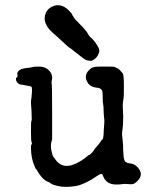

<svg xmlns="http://www.w3.org/2000/svg" viewBox="-20 -692 587 744"><path d="M102 -264 100 -292Q100 -304 101 -307.5Q102 -311 102.5 -321Q103 -331 103.5 -331.5Q104 -332 104 -343.5Q104 -355 101 -356.5Q98 -358 88 -359.5Q78 -361 75 -362Q72 -363 63 -364Q54 -365 49 -370Q44 -375 44 -377L42 -382V-389Q42 -390 43 -389.5Q44 -389 43.5 -390.5Q43 -392 43 -392Q43 -392 44 -392Q47 -391 47 -393.5Q47 -396 47.5 -396Q48 -396 48 -400Q48 -404 47 -404.5Q46 -405 47 -406.5Q48 -408 47 -408H46Q48 -411 48.5 -412Q49 -413 50 -413V-415L52 -417L54 -419L61 -423Q61 -424 62 -424Q63 -424 66 -425Q69 -426 74 -427Q79 -428 83.5 -428.5Q88 -429 92.5 -429.5Q97 -430 101 -431Q112 -433 113.5 -433.5Q115 -434 131 -434Q162 -434 177 -410Q184 -397 181.5 -385Q179 -373 180 -370Q182 -365 182 -256V-152Q173 -128 181 -101Q182 -97 183.5 -91.5Q185 -86 187.5 -83.5Q190 -81 194 -75Q218 -39 261 -53Q293 -64 322 -90Q324 -92 325.5 -91.5Q327 -91 335 -99Q343 -107 343 -109Q343 -111 353.5 -122.5Q364 -134 369 -142Q374 -150 374 -150Q382 -150 382 -186Q382 -192 383.5 -206Q385 -220 384 -231Q383 -242 382.5 -243Q382 -244 381.5 -261.5Q381 -279 381 -279L379 -293Q378 -292 378 -313.5Q378 -335 376 -340Q371 -351 357 -352Q326 -355 317 -377Q304 -403 329 -424Q335 -430 336 -429L338 -430L348 -433Q352 -434 387 -434Q422 -434 423 -433Q424 -432 432.5 -428.5Q441 -425 447 -417.5Q453 -410 456 -407Q460 -401 460 -358Q460 -315 459 -312Q458 -309 457.5 -303.5Q457 -298 456 -291.5Q455 -285 456.5 -262.5Q458 -240 457.5 -239.5Q457 -239 457 -226Q457 -213 456.5 -208Q456 -203 455.5 -197Q455 -191 453.5 -182Q452 -173 453.5 -164.5Q455 -156 455 -151.5Q455 -147 456 -140Q457 -133 457 -128.5Q457 -124 457 -118.5Q457 -113 458 -99Q459 -73 465 -66.5Q471 -60 485.5 -58.5Q500 -57 510 -47Q540 -18 513 9Q501 21 493.5 21.5Q486 22 486 22Q486 22 473 21Q460 20 453.5 21.5Q447 23 430 23Q391 23 379 -11Q377 -18 372.5 -18Q368 -18 356.5 -10.5Q345 -3 336 3Q296 26 273 29Q234 35 208 29.5Q182 24 177 19Q172 14 167 13Q153 8 140.5 -7Q128 -22 125.5 -28.5Q123 -35 121 -35Q119 -35 114 -48Q100 -78 100 -121Q100 -129 100.5 -129Q101 -129 103 -133.5Q105 -138 102.5 -141Q100 -144 100 -182.5Q100 -221 101.5 -222.5Q103 -224 103 -230ZM158 -643Q165 -658 181 -666Q221 -686 258 -639L259 -637Q258 -637 265 -626Q272 -615 275.5 -612.5Q279 -610 284.5 -603.5Q290 -597 292.5 -595Q295 -593 298 -590Q301 -587 309 -577.5Q317 -568 319.5 -563Q322 -558 325 -554Q328 -550 331 -547Q334 -544 334.5 -544.5Q335 -545 343 -535.5Q351 -526 359 -512.5Q367 -499 364 -489Q357 -467 340 -459Q332 -455 331.5 -456Q331 -457 324.5 -457Q318 -457 311.5 -460.5Q305 -464 300 -468Q293 -474 279.5 -484Q266 -494 260.5 -499Q255 -504 249 -507Q243 -511 222.5 -530.5Q202 -550 191 -559Q139 -602 158 -643Z"/></svg>

Font: TT2020 Style E
Style: Regular
Weight: 400
Version: Version 00.2